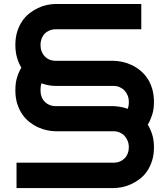

<svg xmlns="http://www.w3.org/2000/svg" viewBox="-20 -835 845 970"><path d="M757.8 -90.8Q757.8 -53.2 748.3 -23.2Q738.8 6.8 723.1 29.8Q707.5 52.7 686.5 68.8Q665.5 85 643.1 95.2Q620.6 105.5 597.4 110.4Q574.2 115.2 553.7 115.2H63.5V-13.2H553.7Q571.3 -13.2 585.4 -19Q599.6 -24.9 609.9 -35.4Q620.1 -45.9 625.5 -60.1Q630.9 -74.2 630.9 -90.8Q630.9 -108.4 625 -123.3Q619.1 -138.2 608.9 -148.9Q598.6 -159.7 584.5 -165.8Q570.3 -171.9 553.7 -171.9H261.7Q241.2 -171.9 218 -176.8Q194.8 -181.6 172.4 -191.9Q149.9 -202.1 128.9 -218.5Q107.9 -234.9 92.3 -257.8Q76.7 -280.8 67.1 -310.8Q57.6 -340.8 57.6 -378.9Q57.6 -417 66.4 -444.8Q75.2 -472.7 87.9 -493.2Q74.2 -515.6 65.9 -544.2Q57.6 -572.8 57.6 -607.9Q57.6 -645.5 67.1 -675.5Q76.7 -705.6 92.3 -728.5Q107.9 -751.5 128.9 -767.8Q149.9 -784.2 172.4 -794.7Q194.8 -805.2 218 -810.1Q241.2 -814.9 261.7 -814.9H693.8V-687H261.7Q243.7 -687 229.5 -680.9Q215.3 -674.8 205.3 -664.3Q195.3 -653.8 189.9 -639.2Q184.6 -624.5 184.6 -607.9Q184.6 -590.3 190.2 -575.7Q195.8 -561 206.1 -550.3Q216.3 -539.6 230.5 -533.7Q244.6 -527.8 261.7 -527.8H554.7Q575.2 -527.3 598.1 -522.5Q621.1 -517.6 643.8 -507.1Q666.5 -496.6 687 -480.2Q707.5 -463.9 723.4 -440.9Q739.3 -418 748.5 -387.7Q757.8 -357.4 757.8 -319.8Q757.8 -282.2 748.5 -254.2Q739.3 -226.1 726.6 -205.1Q740.7 -182.1 749.3 -154.3Q757.8 -126.5 757.8 -90.8ZM261.7 -400.9Q245.1 -400.9 226.8 -404.1Q208.5 -407.2 189.5 -414.1Q187 -407.2 185.8 -398.7Q184.6 -390.1 184.6 -378.9Q184.6 -360.8 190.2 -346.2Q195.8 -331.5 206.1 -321Q216.3 -310.5 230.5 -304.7Q244.6 -298.8 261.7 -298.8H554.7Q571.3 -297.9 589.1 -294.9Q606.9 -292 625.5 -285.2Q627.9 -292 629.4 -300.3Q630.9 -308.6 630.9 -319.8Q630.9 -337.4 625 -352.3Q619.1 -367.2 608.9 -377.9Q598.6 -388.7 584.5 -394.8Q570.3 -400.9 553.7 -400.9Z"/></svg>

Font: Audiowide
Style: Regular
Weight: 400
Version: Version 1.003